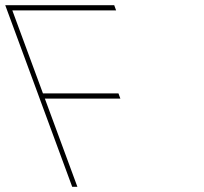

<svg xmlns="http://www.w3.org/2000/svg" viewBox="-172 -730 787 740"><path d="M258.2 -710H268.2L275.5 -690H265.5H-124.5L-6.4 -370H274.6H284.6L291.9 -350H281.9H0.9L122.6 -20L126.3 -10H106.3L102.6 -20L-19.1 -350L-26.4 -370L-148.1 -700L-151.8 -710H-141.8Z"/></svg>

Font: Nordica Plus
Style: NordicaClassicUltraLightOpObl
Weight: 300
Version: Version 1